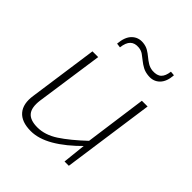

<svg xmlns="http://www.w3.org/2000/svg" viewBox="-194 -812 948 948"><g transform="rotate(45 279.5 -338.5)"><path d="M152 -482 101 -127Q94 -73 114.5 -48.5Q135 -24 185 -24Q238 -24 291 -58.5Q344 -93 415 -160L418 -127Q350 -58 289.5 -23Q229 12 175 12Q110 12 80.5 -22.5Q51 -57 61 -121L112 -482ZM497 -482 429 0H399L413 -132L411 -147L457 -482ZM258 -689Q280 -687 296 -677.5Q312 -668 325.5 -656.5Q339 -645 354.5 -635.5Q370 -626 390 -624Q422 -622 437.5 -637Q453 -652 457 -685L480 -683Q477 -636 453.5 -612.5Q430 -589 394 -592Q369 -594 351.5 -603.5Q334 -613 320 -624.5Q306 -636 292.5 -645.5Q279 -655 261 -657Q231 -660 214.5 -644Q198 -628 194 -592L171 -595Q175 -645 199 -668.5Q223 -692 258 -689Z"/></g></svg>

Font: Exo 2 ExtraLight
Style: Italic
Weight: 250
Italic angle: -8°
Designer: Natanael Gama
Foundry: Natanael Gama
Version: Version 2.010